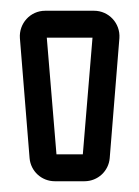

<svg xmlns="http://www.w3.org/2000/svg" viewBox="-20 -712 258 357"><path d="M155 -692H64C36 -692 15 -668 17 -641L35 -418C37 -394 57 -375 82 -375H137C162 -375 182 -394 184 -418L202 -641C204 -669 182 -692 155 -692ZM67 -642H152L134 -425H85Z"/></svg>

Font: DIN Rundschrift
Style: BreitKont
Weight: 400
Width: 7
Version: Version 1.027